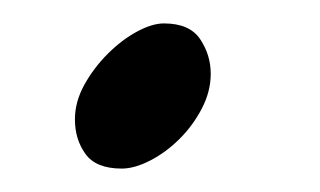

<svg xmlns="http://www.w3.org/2000/svg" viewBox="-20 -99 273 164"><path d="M120 -79Q142 -79 151 -65.5Q160 -52 160 -36Q160 -21 152.5 -6.5Q145 8 133.5 19.5Q122 31 108.5 38Q95 45 84 45Q62 45 53 32.5Q44 20 44 3Q44 -12 52 -26.5Q60 -41 72 -53Q84 -65 97 -72Q110 -79 120 -79Z"/></svg>

Font: Discipuli Britannica Bold
Style: Regular
Weight: 700
Designer: Peter Wiegel
Foundry: Peter Wiegel
Version: Version 0.001 2009